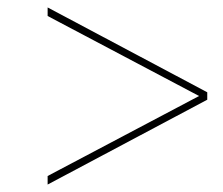

<svg xmlns="http://www.w3.org/2000/svg" viewBox="-20 -615 599 516"><path d="M108 -119 537 -347V-367L108 -595V-572L515 -357L108 -142Z"/></svg>

Font: Noto Serif Display Light
Style: Italic
Weight: 300
Italic angle: -12°
Designer: Monotype Design Team
Foundry: Monotype Imaging Inc.
Version: Version 2.009